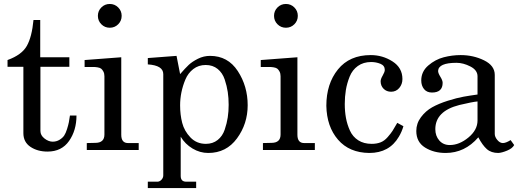

<svg xmlns="http://www.w3.org/2000/svg" viewBox="-20 -757 2633 969"><path d="M98 -420H18V-454Q90 -480 115.5 -525.5Q141 -571 149 -656H183V-468H330V-420H184V-96Q184 -74 204.5 -58Q225 -42 246 -42Q265 -42 280.5 -51.5Q296 -61 304 -73Q312 -85 318.5 -106Q325 -127 327.5 -140Q330 -153 333 -174H366Q366 -99 328.5 -45.5Q291 8 220 8Q169 8 133.5 -16Q98 -40 98 -85Z M418 -35 461 -36Q507 -36 507 -78V-372Q507 -386 502 -395.5Q497 -405 491 -410Q485 -415 473 -417Q461 -419 453 -419Q445 -419 429.5 -419Q414 -419 407 -419V-454L592 -468V-77Q592 -35 626 -35H680V0H418ZM491.5 -634.5Q474 -652 474 -677Q474 -702 491.5 -719.5Q509 -737 534 -737Q559 -737 576.5 -719.5Q594 -702 594 -677Q594 -652 576.5 -634.5Q559 -617 534 -617Q509 -617 491.5 -634.5Z M726 160H776Q787 159 795.5 149.5Q804 140 804 128V-383Q804 -427 726 -432V-464L871 -475L889 -383Q915 -413 932.5 -429.5Q950 -446 979 -460.5Q1008 -475 1040 -475Q1130 -475 1180 -398.5Q1230 -322 1230 -226Q1230 -132 1176 -58.5Q1122 15 1031 15Q989 15 951.5 -7.5Q914 -30 892 -67V131Q892 160 920 160H970V192H726ZM889 -225Q889 -178 899.5 -137Q910 -96 941 -63.5Q972 -31 1019 -31Q1054 -31 1078.5 -50.5Q1103 -70 1114 -102.5Q1125 -135 1129.5 -165Q1134 -195 1134 -228Q1134 -262 1129.5 -292.5Q1125 -323 1114 -356Q1103 -389 1078.5 -409Q1054 -429 1018 -429Q982 -429 955.5 -408.5Q929 -388 915.5 -355.5Q902 -323 895.5 -290.5Q889 -258 889 -225Z M1307 -35 1350 -36Q1396 -36 1396 -78V-372Q1396 -386 1391 -395.5Q1386 -405 1380 -410Q1374 -415 1362 -417Q1350 -419 1342 -419Q1334 -419 1318.5 -419Q1303 -419 1296 -419V-454L1481 -468V-77Q1481 -35 1515 -35H1569V0H1307ZM1380.5 -634.5Q1363 -652 1363 -677Q1363 -702 1380.5 -719.5Q1398 -737 1423 -737Q1448 -737 1465.5 -719.5Q1483 -702 1483 -677Q1483 -652 1465.5 -634.5Q1448 -617 1423 -617Q1398 -617 1380.5 -634.5Z M1844 15Q1743 14 1686 -52Q1629 -118 1627 -223Q1627 -334 1685.5 -406.5Q1744 -479 1851 -479Q1911 -479 1961 -447Q2011 -415 2011 -358Q2011 -332 1995 -313Q1979 -294 1954 -294Q1931 -294 1916 -309Q1901 -324 1901 -347Q1901 -358 1911.5 -376Q1922 -394 1922 -404Q1922 -426 1900 -435Q1878 -444 1853 -444Q1814 -444 1786 -424Q1758 -404 1744.5 -370Q1731 -336 1725.5 -302.5Q1720 -269 1720 -232Q1720 -195 1726 -162Q1732 -129 1746 -98Q1760 -67 1788 -49Q1816 -31 1856 -31Q1881 -31 1900.5 -38.5Q1920 -46 1936.5 -65Q1953 -84 1961 -96.5Q1969 -109 1985 -137L2016 -120Q2008 -92 1993 -67Q1945 15 1844 15Z M2081 -96Q2081 -134 2104.5 -165.5Q2128 -197 2161 -215.5Q2194 -234 2240 -248.5Q2286 -263 2319.5 -269Q2353 -275 2390 -280V-372Q2390 -403 2354 -421.5Q2318 -440 2284 -440Q2193 -440 2191 -399Q2191 -388 2202.5 -369.5Q2214 -351 2214 -339Q2214 -290 2160 -290Q2134 -290 2120 -307.5Q2106 -325 2106 -351Q2106 -396 2141.5 -426.5Q2177 -457 2219.5 -468Q2262 -479 2305 -479Q2369 -479 2423 -452.5Q2477 -426 2477 -379V-81Q2477 -66 2490 -50.5Q2503 -35 2518 -35Q2533 -35 2557 -50L2575 -25Q2566 -8 2539.5 3Q2513 14 2495 15Q2459 15 2437 -4.5Q2415 -24 2394 -64Q2326 15 2229 15Q2169 15 2125 -12.5Q2081 -40 2081 -96ZM2177 -105Q2177 -71 2197 -48Q2217 -25 2250 -25Q2298 -25 2344 -63Q2390 -101 2390 -149V-245Q2365 -243 2298 -227Q2177 -196 2177 -105Z"/></svg>

Font: Academico
Style: Regular
Weight: 400
Foundry: Steinberg Media Technologies GmbH
Version: Version 0.902